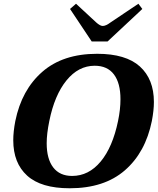

<svg xmlns="http://www.w3.org/2000/svg" viewBox="-20 -998 844 1028"><path d="M355 -950 387 -978 495 -878Q516 -859 530 -859Q547 -859 572 -878L721 -978L742 -950L556 -776H471ZM51 -247Q51 -293 62 -350Q96 -517 206.5 -613.5Q317 -710 500 -710Q654 -710 729 -642Q804 -574 804 -452Q804 -407 793 -350Q759 -182 648.5 -86Q538 10 353 10Q200 10 125.5 -57.5Q51 -125 51 -247ZM612 -350Q625 -412 625 -467Q625 -553 590 -599.5Q555 -646 487 -646Q400 -646 336 -567.5Q272 -489 244 -350Q230 -282 230 -231Q230 -147 265 -101.5Q300 -56 366 -56Q455 -56 519 -133Q583 -210 612 -350Z"/></svg>

Font: Taviraj
Style: Bold Italic
Weight: 700
Italic angle: -12°
Designer: Katatrad Team
Foundry: CadsonDemak
Version: Version 1.001